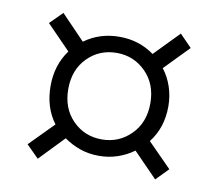

<svg xmlns="http://www.w3.org/2000/svg" viewBox="-59 -647 682 599"><g transform="rotate(10 282.0 -347.0)"><path d="M96 -116 57 -155 132 -231Q96 -279 96 -347Q96 -413 132 -462L57 -539L96 -578L171 -500Q219 -535 282 -535Q344 -535 392 -500L468 -578L506 -539L431 -462Q449 -439 459 -409.5Q469 -380 469 -347Q469 -280 431 -231L506 -155L468 -116L392 -194Q369 -177 341 -167.5Q313 -158 282 -158Q250 -158 222.5 -167.5Q195 -177 171 -194ZM282 -210Q336 -210 374 -248Q412 -286 412 -347Q412 -408 374 -446Q336 -484 282 -484Q227 -484 189.5 -446Q152 -408 152 -347Q152 -286 189.5 -248Q227 -210 282 -210Z"/></g></svg>

Font: Ubuntu Sans Light
Style: Regular
Weight: 300
Designer: Dalton Maag Ltd
Foundry: Dalton Maag Ltd
Version: Version 1.006; ttfautohint (v1.8.4.7-5d5b)